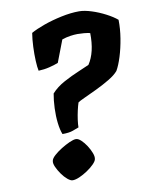

<svg xmlns="http://www.w3.org/2000/svg" viewBox="-88 -856 717 921"><g transform="rotate(-10 270.5 -395.5)"><path d="M181 -226Q172 -248 168 -282Q164 -316 165.5 -354.5Q167 -393 173 -425Q198 -453 236 -473.5Q274 -494 309 -508.5Q344 -523 361 -531Q398 -586 396 -680Q383 -683 366.5 -684.5Q350 -686 335 -686Q319 -686 299 -683Q279 -680 259 -673L218 -566Q201 -559 175 -552.5Q149 -546 121 -545Q117 -562 115.5 -594Q114 -626 115.5 -662.5Q117 -699 122 -729Q146 -743 186.5 -757.5Q227 -772 274 -782Q321 -792 361 -792Q387 -792 421.5 -781Q456 -770 488.5 -753Q521 -736 541 -719Q542 -676 534.5 -629.5Q527 -583 514.5 -543Q502 -503 488 -479Q473 -461 442 -442.5Q411 -424 376.5 -407.5Q342 -391 315.5 -379Q289 -367 283 -362Q278 -347 273 -325Q268 -303 265 -281Q262 -259 262 -244Q251 -240 232.5 -233Q214 -226 181 -226ZM191 1Q181 1 166.5 -11Q152 -23 139 -41.5Q126 -60 118 -78Q110 -96 113 -108Q115 -119 130.5 -133Q146 -147 167 -160Q188 -173 208 -182Q228 -191 240 -191Q251 -191 264.5 -178.5Q278 -166 290 -147.5Q302 -129 309 -110.5Q316 -92 313 -80Q311 -70 297 -56Q283 -42 263.5 -29Q244 -16 224.5 -7.5Q205 1 191 1Z"/></g></svg>

Font: Texturina Black
Style: Italic
Weight: 900
Italic angle: -11°
Designer: Guillermo Torres Carreño
Foundry: Omnibus-Type
Version: Version 1.002; ttfautohint (v1.8.3)